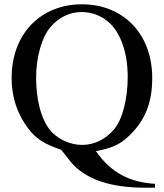

<svg xmlns="http://www.w3.org/2000/svg" viewBox="-20 -696 762 893"><path d="M574 -338C574 -238 550 -140 510 -94C473 -51 423 -22 361 -22C304 -22 239 -52 206 -100C168 -153 148 -239 148 -335C148 -430 174 -522 214 -569C251 -614 304 -640 358 -640C405 -640 447 -625 483 -595C540 -547 574 -453 574 -338ZM701 177V159C587 152 499 111 426 7C494 -6 536 -21 580 -64C653 -134 688 -214 688 -333C688 -540 552 -676 361 -676C174 -676 34 -544 34 -332C34 -242 62 -164 110 -100C148 -49 187 -26 265 1L306 53C374 139 497 177 653 177Z"/></svg>

Font: XITS Math
Style: Regular
Weight: 400
Designer: MicroPress Inc., with final additions and corrections provided by Coen Hoffman, Elsevier (retired)
Version: Version 1.302